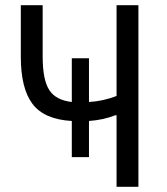

<svg xmlns="http://www.w3.org/2000/svg" viewBox="-20 -718 640 738"><path d="M256 -253Q150 -259 105 -318.5Q60 -378 60 -500V-698H144V-500Q144 -412 169 -372.5Q194 -333 256 -326V-494H322V-326Q376 -329 428 -349V-698H512V0H428V-275H423Q378 -257 322 -253V-114H256Z"/></svg>

Font: iA Writer Quattro V
Style: Regular
Weight: 400
Designer: Mike Abbink, Paul van der Laan, Pieter van Rosmalen, Oliver Reichenstein
Foundry: Information Architects Inc.
Version: Version 2.000